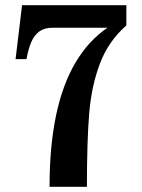

<svg xmlns="http://www.w3.org/2000/svg" viewBox="-20 -720 547 740"><path d="M394 -613H181.5Q151 -613 131.5 -598.8Q112 -584.5 100.8 -558.5Q89.5 -532.5 82 -492H40L65 -700H467V-622Q398 -561.5 365.2 -475.2Q332.5 -389 323.8 -282.8Q315 -176.5 315 0H171Q171 -156.5 196.2 -276Q221.5 -395.5 271 -479Q320.5 -562.5 394 -613Z"/></svg>

Font: Didactic
Style: Regular
Weight: 400
Designer: Tyler Finck
Foundry: Etcetera Type Co
Version: Version 3.007;FEAKit 1.0